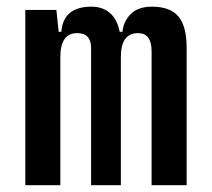

<svg xmlns="http://www.w3.org/2000/svg" viewBox="-20 -547 626 567"><path d="M427.7 0V-395.5Q427.7 -449.2 387.7 -449.2Q336.9 -449.2 336.9 -378.9V0H249V-405.3Q249 -449.2 208 -449.2Q158.2 -449.2 158.2 -378.9V0H54.7V-517.6H146.5L153.3 -453.1H161.1Q167 -527.3 250 -527.3Q282.7 -527.3 304.4 -508.8Q326.2 -490.2 333.5 -453.1H341.8Q344.2 -483.4 366 -505.4Q387.7 -527.3 428.7 -527.3Q482.4 -527.3 506.8 -498.5Q531.2 -469.7 531.2 -405.3V0Z"/></svg>

Font: Cascadia Code NF
Style: Regular
Weight: 400
Monospace: yes
Designer: Aaron Bell
Foundry: Saja Typeworks
Version: Version 2404.023; ttfautohint (v1.8.4)